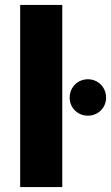

<svg xmlns="http://www.w3.org/2000/svg" viewBox="-20 -760 451 780"><path d="M62 0H233V-740H62ZM263 -363C263 -322 296 -290 337 -290C378 -290 411 -322 411 -363C411 -406 378 -438 337 -438C296 -438 263 -406 263 -363Z"/></svg>

Font: Poppins
Style: Bold
Weight: 700
Designer: Ninad Kale (Devanagari), Jonny Pinhorn (Latin)
Foundry: Indian Type Foundry
Version: 4.004